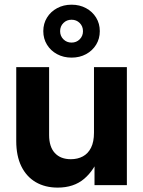

<svg xmlns="http://www.w3.org/2000/svg" viewBox="-20 -809 625 839"><path d="M232 10.8Q177.3 10.8 136.5 -12.9Q95.7 -36.7 73.3 -82.2Q51 -127.7 51 -192.7V-515.6H194.6V-219.1Q194.6 -167.5 219.6 -140.4Q244.6 -113.3 289.5 -113.3Q319.2 -113.3 342.1 -125.6Q364.9 -137.8 377.8 -163.5Q390.7 -189.3 390.7 -229.2V-515.6H534.4V0H393V-134.2H417.5Q392.9 -65.9 347.7 -27.6Q302.5 10.8 232 10.8ZM292.8 -557.2Q257.6 -557.2 229.6 -572.3Q201.5 -587.4 185.4 -613.6Q169.2 -639.8 169.2 -672.9Q169.2 -705.9 185.4 -732.1Q201.5 -758.3 229.6 -773.4Q257.6 -788.5 292.8 -788.5Q328 -788.5 355.9 -773.4Q383.9 -758.3 400 -732.1Q416.1 -705.9 416.1 -672.9Q416.1 -639.8 400 -613.6Q383.9 -587.4 355.9 -572.3Q328 -557.2 292.8 -557.2ZM292.6 -622.9Q314.1 -622.9 328.3 -637.3Q342.6 -651.7 342.6 -672.7Q342.6 -694.2 328.3 -708.5Q314.1 -722.8 292.6 -722.8Q271.5 -722.8 257.1 -708.5Q242.7 -694.2 242.7 -672.7Q242.7 -651.7 257.1 -637.3Q271.5 -622.9 292.6 -622.9Z"/></svg>

Font: Inter Khmer Looped
Style: Regular
Weight: 400
Designer: Rasmus Andersson, Sovichet Tep
Foundry: Anagata Design
Version: Version 1.000